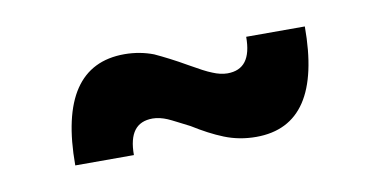

<svg xmlns="http://www.w3.org/2000/svg" viewBox="-33 -466 567 287"><g transform="rotate(-10 250.5 -323.0)"><path d="M338 -245C405 -245 438 -295 438 -395H349C349 -362 337 -346 312 -346C305 -346 297 -348 290 -351C282 -354 271 -360 257 -368C238 -379 222 -387 209 -393C196 -398 181 -401 165 -401C98 -401 64 -351 64 -250H153C153 -283 165 -299 190 -299C197 -299 205 -297 212 -294C219 -291 230 -285 244 -278C260 -268 275 -260 290 -254C305 -248 321 -245 338 -245Z"/></g></svg>

Font: Argentum Sans Medium
Style: Regular
Weight: 500
Designer: Julieta Ulanovsky
Foundry: Julieta Ulanovsky
Version: Version 5.001;January 29, 2019;FontCreator 11.5.0.2425 64-bi